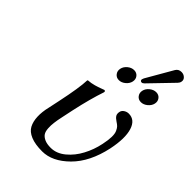

<svg xmlns="http://www.w3.org/2000/svg" viewBox="-233 -879 985 985"><g transform="rotate(45 259.5 -387.0)"><path d="M483.4 -784.2Q499 -784.2 510 -773.9Q521 -763.7 518.1 -749Q516.1 -738.8 508.3 -731L390.6 -608.9Q382.8 -601.1 376.5 -601.1Q370.6 -601.1 367.7 -604.7Q364.7 -608.4 365.7 -613.8Q366.2 -617.2 369.6 -624L452.1 -767.1Q462.4 -784.2 483.4 -784.2ZM255.9 -540.8Q245.1 -554.7 249 -573.2Q252.9 -591.8 269.5 -605.5Q286.1 -619.1 304.7 -619.1Q323.2 -619.1 334 -605.5Q344.7 -591.8 340.8 -573.2Q336.9 -554.7 320.3 -540.8Q303.7 -526.9 285.2 -526.9Q266.6 -526.9 255.9 -540.8ZM415.5 -540.8Q404.8 -554.7 408.7 -573.2Q412.6 -591.8 429.4 -605.5Q446.3 -619.1 464.8 -619.1Q483.4 -619.1 494.1 -605.5Q504.9 -591.8 501 -573.2Q497.1 -554.7 480.2 -540.8Q463.4 -526.9 444.8 -526.9Q426.3 -526.9 415.5 -540.8ZM227.5 -251 214.4 -189Q207 -155.3 205.1 -137.2Q202.1 -116.7 203.6 -95.2Q205.1 -73.7 213.1 -61.8Q221.2 -49.8 238.5 -42Q255.9 -34.2 283.2 -34.2Q325.2 -34.2 362.3 -64.9Q399.4 -95.7 422.9 -140.6Q446.8 -185.1 457.5 -236.8Q464.8 -271.5 465.3 -294.9Q465.8 -318.8 459.2 -333Q452.6 -347.2 446.3 -353.5Q439.5 -360.4 427.2 -368.2Q412.1 -377.9 405.8 -387.9Q399.4 -397.9 402.8 -414.1Q405.3 -426.3 417.2 -434.1Q429.2 -441.9 442.9 -441.9Q488.3 -441.9 504.4 -390.4Q520.5 -338.9 502 -249Q475.6 -126.5 407 -58.3Q338.4 9.8 265.1 9.8Q213.9 9.8 181.6 -3.7Q149.4 -17.1 136.7 -41.3Q124 -65.4 122.6 -99.1Q121.1 -132.8 130.9 -172.9L144 -234.9Q169.9 -356.9 171.4 -411.1L173.8 -414.1Q185.5 -415 196 -416.7Q206.5 -418.5 217.3 -421.6Q228 -424.8 234.1 -426.8Q240.2 -428.7 252 -433.1L268.1 -439Q277.3 -439 275.4 -429.2Q250 -354.5 227.5 -251Z"/></g></svg>

Font: Linux Biolinum G
Style: Italic
Weight: 400
Italic angle: -12°
Designer: Philipp H. Poll
Foundry: Philipp H. Poll
Version: Version 0.5.1